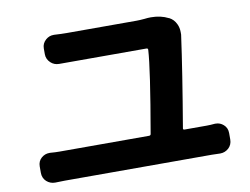

<svg xmlns="http://www.w3.org/2000/svg" viewBox="-72 -795 1117 857"><g transform="rotate(-10 486.0 -366.0)"><path d="M715.8 -180.7Q713.9 -172.9 721.7 -172.9H822.3Q838.9 -172.9 858.4 -174.8Q860.4 -174.8 863.3 -174.8Q882.8 -174.8 898.4 -161.1Q915 -146.5 915 -123V-93.8Q915 -70.3 898.4 -54.7Q881.8 -40 860.4 -40Q859.4 -40 858.4 -40Q839.8 -41 822.3 -41H155.3Q133.8 -41 114.3 -40Q112.3 -40 111.3 -40Q89.8 -40 73.2 -54.7Q56.6 -70.3 56.6 -93.8V-123Q56.6 -146.5 73.2 -161.1Q88.9 -174.8 109.4 -174.8Q111.3 -174.8 113.3 -174.8Q135.7 -172.9 155.3 -172.9H560.5Q568.4 -172.9 569.3 -179.7Q619.1 -465.8 624 -551.8Q624 -558.6 617.2 -558.6H279.3Q249 -558.6 223.6 -558.6Q222.7 -558.6 221.7 -558.6Q199.2 -558.6 183.6 -573.2Q166 -589.8 166 -612.3V-638.7Q166 -661.1 183.6 -676.8Q199.2 -690.4 218.8 -690.4Q221.7 -690.4 223.6 -690.4Q254.9 -688.5 278.3 -688.5H594.7Q609.4 -688.5 630.9 -690.4Q646.5 -692.4 660.2 -692.4Q705.1 -692.4 739.3 -674.8H740.2Q761.7 -664.1 772.5 -640.6Q780.3 -624 780.3 -604.5Q780.3 -598.6 780.3 -592.8Q757.8 -428.7 715.8 -180.7Z"/></g></svg>

Font: Gen Jyuu Gothic P Bold
Style: Bold
Weight: 700
Designer: [Source Han Sans]
Ryoko NISHIZUKA  (kana & ideographs); Paul D. Hunt (Latin, Greek & Cyrillic); Wenlong ZHANG  (bopomofo
Version: Version 1.002.20150607